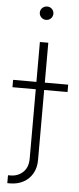

<svg xmlns="http://www.w3.org/2000/svg" viewBox="-98 -753 408 990"><g transform="rotate(5 105.5 -258.5)"><path d="M83.5 -535.6H127V69.3Q127.4 110.8 110.1 141.1Q92.8 171.4 62.5 187.7Q32.2 204.1 -6.8 204.1H-20.5V163.1H-7.8Q30.8 163.1 57.1 138.2Q83.5 113.3 83.5 67.9ZM-37.1 -291V-329.1H248V-291ZM105 -651.9Q90.8 -651.9 80.3 -662.1Q69.8 -672.4 69.8 -686.5Q69.8 -701.2 80.3 -711.2Q90.8 -721.2 105 -721.2Q119.6 -721.2 129.9 -711.2Q140.1 -701.2 140.1 -686.5Q140.1 -672.4 129.9 -662.1Q119.6 -651.9 105 -651.9Z"/></g></svg>

Font: Inter 20pt ExtraLight
Style: Regular
Weight: 250
Version: Version 4.001;git-66647c0bb